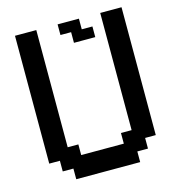

<svg xmlns="http://www.w3.org/2000/svg" viewBox="-125 -1107 1000 1088"><g transform="rotate(-15 375.0 -562.5)"><path d="M375 -875V-937.5H312.5V-1000H437.5V-937.5H500V-875ZM187.5 -125V-187.5H125V-250H62.5V-1000H187.5V-312.5H250V-250H500V-312.5H562.5V-1000H687.5V-250H625V-187.5H562.5V-125Z"/></g></svg>

Font: Better VCR
Style: Regular
Weight: 400
Designer: artdzyk
Foundry: https://fontstruct.com
Version: Version 1.0